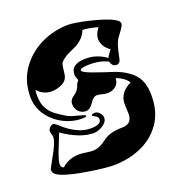

<svg xmlns="http://www.w3.org/2000/svg" viewBox="-121 -757 781 849"><g transform="rotate(-20 269.5 -332.5)"><path d="M268 -6Q255 -6 226 -9Q197 -12 161 -17.5Q125 -23 91 -30.5Q57 -38 33.5 -48Q10 -58 5 -69Q2 -77 2 -83Q2 -85 32 -139Q62 -192 62 -216Q62 -220 59 -229Q56 -238 56 -243Q56 -252 64 -260.5Q72 -269 81 -269Q88 -269 108 -250Q133 -227 165 -210.5Q197 -194 232 -194Q281 -194 281 -219Q281 -230 268 -237Q255 -244 255 -246Q255 -253 272 -253Q283 -253 293 -241.5Q303 -230 303 -219Q303 -199 280.5 -184.5Q258 -170 237 -170Q173 -170 93 -225Q92 -223 85.5 -206Q79 -189 66 -157Q47 -109 47 -92Q47 -77 60 -73Q94 -104 144 -104Q155 -104 175.5 -101Q196 -98 206 -98Q236 -98 270 -124Q302 -150 362 -150Q410 -150 410 -198Q410 -205 409 -220Q408 -235 408 -243Q408 -298 466 -325Q449 -351 410 -366Q410 -342 393.5 -328.5Q377 -315 353 -315Q345 -315 329 -319Q313 -323 306 -323Q289 -323 273 -298Q257 -273 238 -273Q217 -273 203.5 -287.5Q190 -302 190 -323Q190 -344 213 -358Q234 -372 242 -401L252 -414Q244 -432 244 -442Q244 -492 315 -492Q367 -492 411 -460Q413 -466 419 -474.5Q425 -483 433 -493Q396 -518 396 -556Q396 -577 416 -603Q399 -608 381 -611.5Q363 -615 345 -616Q328 -572 277 -551Q250 -540 234 -529Q218 -518 212 -508Q210 -504 208 -492.5Q206 -481 204 -461Q201 -432 176 -419.5Q151 -407 125 -407Q86 -407 59 -438Q58 -431 57.5 -425Q57 -419 57 -413Q57 -377 69 -353.5Q81 -330 103 -313.5Q125 -297 153 -281Q161 -277 175.5 -272.5Q190 -268 204.5 -264.5Q219 -261 226 -258Q231 -256 231 -254Q231 -248 210 -248Q164 -248 122 -270Q80 -292 53.5 -330Q27 -368 27 -416Q27 -490 65 -544.5Q103 -599 164 -629Q225 -659 295 -659Q306 -659 331.5 -655Q357 -651 388.5 -643.5Q420 -636 449.5 -626.5Q479 -617 498 -606Q517 -595 517 -584Q517 -576 503 -556Q494 -543 488.5 -536.5Q483 -530 483 -529Q473 -513 467 -491.5Q461 -470 456 -444Q452 -419 434 -419Q414 -419 408 -444Q372 -462 326 -462Q277 -462 277 -450Q277 -441 320 -425Q345 -416 370.5 -407.5Q396 -399 421 -391Q477 -369 505 -335.5Q533 -302 533 -239Q533 -162 496.5 -110Q460 -58 400 -32Q340 -6 268 -6Z"/></g></svg>

Font: Moo Lah Lah
Style: Regular
Weight: 400
Designer: Robert E. Leuschke
Foundry: Robert E. Leuschke
Version: Version 1.010; ttfautohint (v1.8.3)